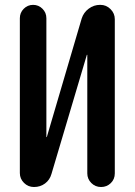

<svg xmlns="http://www.w3.org/2000/svg" viewBox="-20 -750 540 770"><path d="M116.2 0Q92.8 0 76.2 -16.6Q59.6 -33.2 59.6 -55.7V-676.8Q59.6 -699.2 75.2 -714.8Q90.8 -730.5 112.8 -730.5Q134.8 -730.5 150.4 -714.8Q166 -699.2 166 -676.8V-201.2V-200.2Q168 -200.2 168 -201.2L307.6 -675.8Q315.4 -700.2 335.9 -715.3Q356.4 -730.5 380.9 -730.5H382.8Q406.2 -730.5 423.3 -713.4Q440.4 -696.3 440.4 -672.9V-54.7Q440.4 -31.2 424.3 -15.6Q408.2 0 385.3 0Q362.3 0 346.2 -16.1Q330.1 -32.2 330.1 -54.7V-529.3Q330.1 -530.3 329.1 -530.3Q328.1 -530.3 328.1 -529.3L186.5 -52.7Q179.7 -28.3 160.6 -14.2Q141.6 0 116.2 0Z"/></svg>

Font: Rounded Mgen+ 1mn medium
Style: Regular
Weight: 500
Designer: [Source Han Sans]
Ryoko NISHIZUKA  (kana & ideographs); Paul D. Hunt (Latin, Greek & Cyrillic); Wenlong ZHANG  (bopomofo
Version: Version 1.059.20150602